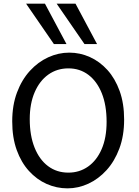

<svg xmlns="http://www.w3.org/2000/svg" viewBox="-20 -1011 753 1043"><path d="M559.1 -349.1Q559.1 -439.5 533 -504.4Q506.8 -569.3 460.2 -604.5Q413.6 -639.6 351.6 -639.6Q290 -639.6 242.7 -606Q195.3 -572.3 168.5 -510.3Q141.6 -448.2 141.6 -363.8Q141.6 -274.9 167.7 -209.5Q193.8 -144 241 -108.6Q288.1 -73.2 351.6 -73.2Q411.6 -73.2 458.5 -106.2Q505.4 -139.2 532.2 -200.9Q559.1 -262.7 559.1 -349.1ZM654.3 -361.3Q654.3 -273.4 628.4 -204.1Q602.5 -134.8 558.8 -86.7Q515.1 -38.6 460.2 -13.2Q405.3 12.2 346.7 12.2Q287.6 12.2 233.6 -11.7Q179.7 -35.6 137.5 -82Q95.2 -128.4 70.8 -196Q46.4 -263.7 46.4 -351.6Q46.4 -439.5 72.3 -508.5Q98.1 -577.6 142.3 -626Q186.5 -674.3 241.9 -699.7Q297.4 -725.1 356.4 -725.1Q414.6 -725.1 468 -701.2Q521.5 -677.2 563.5 -630.9Q605.5 -584.5 629.9 -516.8Q654.3 -449.2 654.3 -361.3ZM121.6 -991.2H224.1L341.3 -771.5H272.9ZM287.6 -991.2H390.1L507.3 -771.5H439Z"/></svg>

Font: Andika LitF DSA DSG
Style: Regular
Weight: 400
Designer: Victor Gaultney, Annie Olsen, Julie Remington, Don Collingsworth, Eric Hays, Becca Hirsbrunner
Foundry: SIL International
Version: Version 6.200 ; LitF DSA DSG; ttfautohint (v1.8.3.10-c5d8)